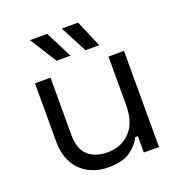

<svg xmlns="http://www.w3.org/2000/svg" viewBox="-127 -800 866 918"><g transform="rotate(-20 306.0 -341.0)"><path d="M270 9Q217 9 172.5 -14Q128 -37 102.5 -82.5Q77 -128 77 -193V-489H156V-199Q156 -126 192.5 -93Q229 -60 291 -60Q361 -60 406 -106Q451 -152 451 -243V-489H530V0H453V-83H439Q423 -48 384 -19.5Q345 9 270 9ZM211 -555 125 -691H213L282 -555ZM358 -555 287 -691H370L428 -555Z"/></g></svg>

Font: Space Grotesk Light
Style: Regular
Weight: 400
Version: Version 2.000